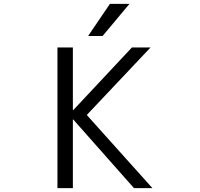

<svg xmlns="http://www.w3.org/2000/svg" viewBox="-20 -977 1040 997"><path d="M360.4 -356.4H358.4V0H278.3V-730.5H358.4V-405.3H360.4L665 -730.5H761.7L430.7 -379.9L771.5 0H675.8ZM652.3 -957 512.7 -790H437.5L550.8 -957Z"/></svg>

Font: GenEi Gothic M SemiLight
Style: Regular
Weight: 350
Designer: o_tamon (Modified); [Source Han Sans]
Ryoko NISHIZUKA  (kana & ideographs); Paul D. Hunt (Latin, Greek & Cyrillic); Wenl
Version: Version 1.1a;Original Version 1.004